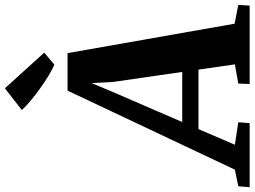

<svg xmlns="http://www.w3.org/2000/svg" viewBox="-224 -894 1042 786"><g transform="rotate(-90 297.0 -501.0)"><path d="M-76.5 0 -72.5 -46.5 -4.5 -60.5 319 -745.5H472.5L593 -61.5L670 -46.5L667 0H346L348 -46.5L426.5 -60.5L405 -209.5H161.5L97.5 -60.5L189.5 -46.5L186 0ZM190.5 -276H395.5L354.5 -559L350 -647.5L315.5 -565ZM425.5 -799.5Q408 -806.5 382.2 -822Q356.5 -837.5 329.2 -857Q302 -876.5 278 -896.5Q254 -916.5 239.5 -932.5L328.5 -1002L474.5 -841Z"/></g></svg>

Font: Merriweather 28pt ExtraBold
Style: Italic
Weight: 800
Italic angle: -7.8°
Version: Version 2.101